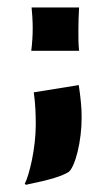

<svg xmlns="http://www.w3.org/2000/svg" viewBox="-20 -357 299 519"><path d="M64.5 -219.7Q66.4 -234.9 67.4 -250.2Q68.4 -265.6 68.4 -281.2Q68.4 -295.4 67.4 -311.5Q66.4 -327.6 65.4 -336.9H193.8Q192.9 -324.7 192.4 -306.9Q191.9 -289.1 191.9 -275.4Q191.9 -259.8 192.1 -246.1Q192.4 -232.4 193.8 -219.7ZM76.7 -21Q76.7 -40 75.7 -61.3Q74.7 -82.5 71.3 -107.4L192.9 -127Q194.8 -113.3 196.3 -102.1Q197.8 -90.8 198.7 -80.6Q199.7 -70.3 200.2 -60.5Q200.7 -50.8 200.7 -40Q200.7 -16.1 197.8 8.3Q194.8 32.7 189.7 53.5Q184.6 74.2 178 89.1Q171.4 104 164.6 108.4Q159.2 111.8 150.1 115.7Q141.1 119.6 127.7 123.8Q114.3 127.9 95 132.6Q75.7 137.2 49.8 142.6L46.9 139.6Q51.3 131.8 56.4 115Q61.5 98.1 66.2 76.2Q70.8 54.2 73.7 28.8Q76.7 3.4 76.7 -21Z"/></svg>

Font: Hammersmith One
Style: Regular
Weight: 400
Designer: Nicole Fally
Foundry: Nicole Fally
Version: Version 1.002